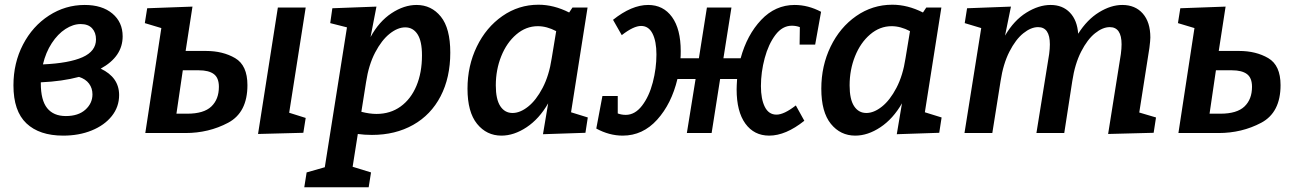

<svg xmlns="http://www.w3.org/2000/svg" viewBox="-20 -564 5480 814"><path d="M485 -161Q485 -111 454 -72Q423 -33 369 -11Q315 11 248 11Q147 11 92 -41Q37 -93 37 -202Q37 -297 77.5 -375Q118 -453 187.5 -498Q257 -543 339 -543Q413 -543 456.5 -506.5Q500 -470 500 -410Q500 -324 407 -273Q485 -236 485 -161ZM162 -291Q273 -296 330 -321.5Q387 -347 387 -397Q387 -426 370.5 -444Q354 -462 322 -462Q290 -462 257.5 -441Q225 -420 199.5 -381Q174 -342 162 -291ZM372 -164Q372 -190 357.5 -209.5Q343 -229 315 -238Q244 -219 153 -215V-211Q153 -139 180 -105.5Q207 -72 259 -72Q312 -72 342 -99Q372 -126 372 -164Z M853 -348Q925 -348 977 -317.5Q1029 -287 1029 -203Q1029 -87 947 -43.5Q865 0 766 0H596L664 -445L594 -466L604 -529L796 -536L767 -348ZM1158 -532H1276L1206 -86L1276 -64L1266 -1L1074 4ZM774 -82Q844 -82 876 -112.5Q908 -143 908 -196Q908 -234 886.5 -250Q865 -266 823 -266H755L728 -82Z M1889 -341Q1889 -235 1848 -156Q1807 -77 1731.5 -34.5Q1656 8 1557 8Q1525 8 1497 4L1475 143L1553 167L1543 230H1270L1280 167L1357 145L1451 -448L1380 -466L1389 -529L1576 -536L1551 -407Q1587 -473 1640 -508Q1693 -543 1746 -543Q1809 -543 1849 -493.5Q1889 -444 1889 -341ZM1512 -90Q1547 -81 1576 -81Q1635 -81 1678.5 -112.5Q1722 -144 1745.5 -200Q1769 -256 1769 -329Q1769 -390 1750 -419Q1731 -448 1698 -448Q1666 -448 1632 -421Q1598 -394 1570.5 -341.5Q1543 -289 1532 -216Z M2401 -88 2472 -66 2462 -1 2282 5 2304 -126Q2266 -60 2212.5 -24.5Q2159 11 2106 11Q2043 11 2002.5 -39Q1962 -89 1962 -188Q1962 -285 2001.5 -366.5Q2041 -448 2110 -496Q2179 -544 2263 -544Q2328 -544 2393 -511L2407 -532H2471ZM2319 -317 2338 -432Q2298 -453 2260 -453Q2210 -453 2169 -418Q2128 -383 2105 -325.5Q2082 -268 2082 -202Q2082 -143 2101 -114Q2120 -85 2153 -85Q2185 -85 2219 -112Q2253 -139 2280.5 -191.5Q2308 -244 2319 -317Z M3436 -375H3370L3371 -449Q3355 -455 3337 -455Q3297 -455 3267.5 -416Q3238 -377 3222 -317.5Q3206 -258 3206 -199Q3206 -144 3222.5 -111Q3239 -78 3272 -78Q3304 -78 3354 -117L3390 -52Q3311 11 3241 11Q3177 11 3140 -40Q3103 -91 3103 -185Q3103 -199 3105 -229H3033L2997 0H2892L2929 -229H2852Q2827 -124 2766 -56.5Q2705 11 2620 11Q2563 11 2508 -19L2534 -157H2599V-83Q2615 -77 2633 -77Q2672 -77 2702 -116Q2732 -155 2747.5 -214.5Q2763 -274 2763 -333Q2763 -389 2746.5 -421.5Q2730 -454 2698 -454Q2666 -454 2616 -415L2579 -480Q2658 -543 2728 -543Q2792 -543 2829 -492Q2866 -441 2866 -347Q2866 -327 2865 -317H2943L2977 -532H3081L3047 -317H3120Q3147 -416 3207 -479.5Q3267 -543 3349 -543Q3406 -543 3461 -514Z M3901 -88 3972 -66 3962 -1 3782 5 3804 -126Q3766 -60 3712.5 -24.5Q3659 11 3606 11Q3543 11 3502.5 -39Q3462 -89 3462 -188Q3462 -285 3501.5 -366.5Q3541 -448 3610 -496Q3679 -544 3763 -544Q3828 -544 3893 -511L3907 -532H3971ZM3819 -317 3838 -432Q3798 -453 3760 -453Q3710 -453 3669 -418Q3628 -383 3605 -325.5Q3582 -268 3582 -202Q3582 -143 3601 -114Q3620 -85 3653 -85Q3685 -85 3719 -112Q3753 -139 3780.5 -191.5Q3808 -244 3819 -317Z M4810 -87 4881 -66 4871 -1 4678 4 4732 -335Q4735 -358 4735 -376Q4735 -449 4685 -449Q4655 -449 4622.5 -423Q4590 -397 4563.5 -345Q4537 -293 4526 -220L4492 0H4374L4428 -335Q4431 -358 4431 -376Q4431 -449 4381 -449Q4351 -449 4318.5 -423Q4286 -397 4259.5 -345Q4233 -293 4222 -220L4187 0H4069L4140 -445L4070 -466L4080 -529L4266 -536L4241 -413Q4279 -478 4331.5 -510.5Q4384 -543 4434 -543Q4485 -543 4516 -510.5Q4547 -478 4551 -421Q4589 -481 4639.5 -512Q4690 -543 4738 -543Q4793 -543 4825 -506.5Q4857 -470 4857 -405Q4857 -393 4853 -361Z M5233 -348Q5305 -348 5357 -317.5Q5409 -287 5409 -203Q5409 -87 5327 -43.5Q5245 0 5146 0H4976L5044 -445L4974 -466L4984 -529L5176 -536L5147 -348ZM5154 -82Q5224 -82 5256 -112.5Q5288 -143 5288 -196Q5288 -234 5266.5 -250Q5245 -266 5203 -266H5135L5108 -82Z"/></svg>

Font: Bitter Pro SemiBold
Style: Italic
Weight: 600
Italic angle: -9°
Designer: Sol Matas, and Bitter project Authors
Foundry: Sol Matas
Version: Version 1.010